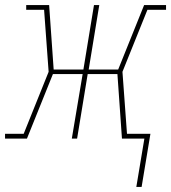

<svg xmlns="http://www.w3.org/2000/svg" viewBox="-52 -550 679 762"><path d="M489 192 521 0H432L414 -256H296L254 0H233L276 -256H158L55 0H-32V-19H42L141 -265L123 -511H52V-530H143L161 -274H279L321 -530H342L300 -274H417L520 -530H607V-511H533L434 -265L452 -19H545L510 192Z"/></svg>

Font: Iosevka Slab ThExObl
Style: Regular
Weight: 100
Width: 7
Italic angle: -9°
Monospace: yes
Designer: Belleve Invis
Foundry: Belleve Invis
Version: Version 11.1.1; ttfautohint (v1.8.3)